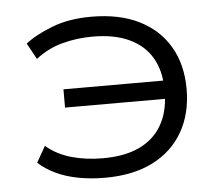

<svg xmlns="http://www.w3.org/2000/svg" viewBox="-43 -551 709 607"><g transform="rotate(-5 312.0 -247.5)"><path d="M267 8Q222 8 182.5 0.5Q143 -7 111.5 -22Q80 -37 57 -58L86 -109Q120 -80 166 -67Q212 -54 265 -54Q335 -54 381.5 -76Q428 -98 452.5 -140Q477 -182 478 -240L490 -224H160V-282H490L478 -259Q477 -315 453 -355.5Q429 -396 382 -418Q335 -440 266 -440Q216 -440 169.5 -427.5Q123 -415 85 -385L57 -436Q88 -461 142 -482Q196 -503 267 -503Q356 -503 418.5 -472Q481 -441 514.5 -384Q548 -327 548 -249Q548 -171 514.5 -113Q481 -55 418.5 -23.5Q356 8 267 8Z"/></g></svg>

Font: Nunito Sans 7pt SemiExpanded Light
Style: Regular
Weight: 300
Width: 6
Designer: Vernon Adams
Foundry: Vernon Adams
Version: Version 3.101;gftools[0.9.27]